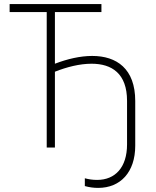

<svg xmlns="http://www.w3.org/2000/svg" viewBox="-20 -720 761 937"><path d="M208 0H248V-370C306 -393 369 -409 427 -409C526 -409 600 -361 600 -228V-15C600 97 542 158 454 158C431 158 413 155 394 150V188C415 194 437 197 459 197C568 197 640 120 640 -9V-227C640 -385 549 -447 430 -447C371 -447 308 -432 248 -409V-661H475V-700H27V-661H208Z"/></svg>

Font: Fixel Text ExtraLight
Style: Regular
Weight: 200
Width: 4
Designer: AlfaBravo + MacPaw
Foundry: Kyrylo Tkachov, Marchela Mozhyna, Serhii Makarenko, Maria Weinstein, Zakhar Kryvoshyya
Version: Version 1.211